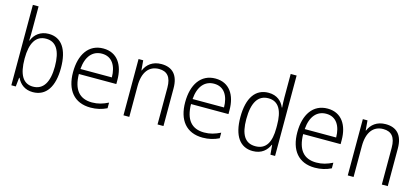

<svg xmlns="http://www.w3.org/2000/svg" viewBox="-61 -1251 3832 1753"><g transform="rotate(15 1855.0 -375.0)"><path d="M283 10C410 10 476 -94 476 -269C476 -447 409 -542 289 -542C210 -542 157 -497 134 -437H131C133 -470 133 -510 133 -543V-760H79V0H121L130 -85H134C161 -29 209 10 283 10ZM272 -39C179 -39 133 -115 133 -267C133 -415 181 -493 277 -493C372 -493 419 -416 419 -268C419 -119 369 -39 272 -39Z M829 10C885 10 935 -2 982 -25V-78C931 -53 886 -39 830 -39C711 -39 650 -112 648 -259H1002V-297C1002 -437 938 -542 805 -542C667 -542 592 -429 592 -262C592 -94 673 10 829 10ZM947 -307H650C659 -428 717 -493 805 -493C900 -493 946 -416 947 -307Z M1139 0H1194V-292C1194 -424 1251 -493 1344 -493C1421 -493 1461 -448 1461 -348V0H1517V-356C1517 -484 1456 -542 1354 -542C1271 -542 1218 -498 1194 -439H1191L1183 -532H1139Z M1889 10C1945 10 1995 -2 2042 -25V-78C1991 -53 1946 -39 1890 -39C1771 -39 1710 -112 1708 -259H2062V-297C2062 -437 1998 -542 1865 -542C1727 -542 1652 -429 1652 -262C1652 -94 1733 10 1889 10ZM2007 -307H1710C1719 -428 1777 -493 1865 -493C1960 -493 2006 -416 2007 -307Z M2362 10C2447 10 2493 -37 2517 -91H2520L2528 0H2572V-760H2516V-537C2516 -507 2518 -474 2520 -443H2517C2495 -496 2448 -542 2367 -542C2244 -542 2174 -444 2174 -261C2174 -84 2242 10 2362 10ZM2374 -39C2274 -39 2231 -114 2231 -257C2231 -414 2281 -493 2378 -493C2477 -493 2517 -411 2517 -275V-248C2517 -119 2477 -39 2374 -39Z M2949 10C3005 10 3055 -2 3102 -25V-78C3051 -53 3006 -39 2950 -39C2831 -39 2770 -112 2768 -259H3122V-297C3122 -437 3058 -542 2925 -542C2787 -542 2712 -429 2712 -262C2712 -94 2793 10 2949 10ZM3067 -307H2770C2779 -428 2837 -493 2925 -493C3020 -493 3066 -416 3067 -307Z M3259 0H3314V-292C3314 -424 3371 -493 3464 -493C3541 -493 3581 -448 3581 -348V0H3637V-356C3637 -484 3576 -542 3474 -542C3391 -542 3338 -498 3314 -439H3311L3303 -532H3259Z"/></g></svg>

Font: Noto Sans Mono Condensed Light
Style: Regular
Weight: 300
Width: 3
Designer: Monotype Design Team
Foundry: Monotype Imaging Inc.
Version: Version 2.014